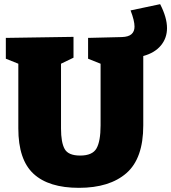

<svg xmlns="http://www.w3.org/2000/svg" viewBox="-20 -887 822 922"><path d="M668 -285Q668 -126 587 -55.5Q506 15 359 15Q214 15 141 -52.5Q68 -120 68 -270V-581L8 -605V-705L333 -710V-610L273 -581V-270Q273 -203 290.5 -171.5Q308 -140 365 -140Q424 -140 443.5 -174.5Q463 -209 463 -285V-581L403 -605V-705L565 -709Q597 -710 611.5 -723Q626 -736 626 -759Q626 -788 607 -837L749 -867Q782 -803 782 -752Q782 -704 752.5 -668.5Q723 -633 668 -618Z"/></svg>

Font: Bitter Black
Style: Regular
Weight: 900
Designer: Sol Matas, and Bitter project Authors
Foundry: Sol Matas
Version: Version 2.001